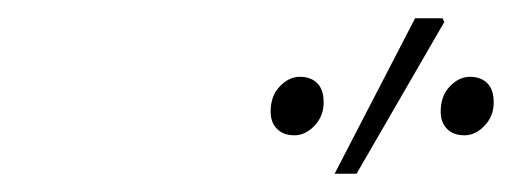

<svg xmlns="http://www.w3.org/2000/svg" viewBox="-20 -750 572 210"><path d="M302 -602Q290 -602 283 -609Q276 -616 276 -628Q276 -645 286 -655.5Q296 -666 308 -666Q320 -666 327 -659Q334 -652 334 -638Q334 -623 324 -612.5Q314 -602 302 -602ZM488 -602Q476 -602 469 -609Q462 -616 462 -628Q462 -645 472 -655.5Q482 -666 494 -666Q506 -666 513 -659Q520 -652 520 -638Q520 -623 510 -612.5Q500 -602 488 -602ZM346 -560 434 -730H464L466 -726L370 -560Z"/></svg>

Font: Source Sans 3 ExtraLight
Style: Italic
Weight: 250
Italic angle: -11°
Designer: Paul D. Hunt
Foundry: Adobe
Version: Version 3.046;hotconv 1.0.118;makeotfexe 2.5.65603